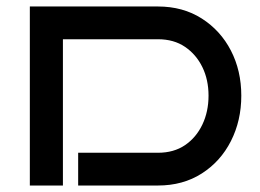

<svg xmlns="http://www.w3.org/2000/svg" viewBox="-20 -572 803 592"><path d="M724 -277Q724 -200 692 -137Q660 -74 602 -37Q544 0 467 0H221V-101H467Q516 -101 550.5 -124.5Q585 -148 604 -188Q623 -228 623 -277Q623 -326 604 -365Q585 -404 550.5 -427.5Q516 -451 467 -451H174V0H72V-552H467Q544 -552 602 -515Q660 -478 692 -416Q724 -354 724 -277Z"/></svg>

Font: Bruno Ace SC
Style: Regular
Weight: 400
Version: Version 1.100; ttfautohint (v1.8.4.7-5d5b);gftools[0.9.27]